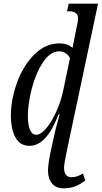

<svg xmlns="http://www.w3.org/2000/svg" viewBox="-20 -780 551 1040"><path d="M240 145Q240 112 253 47L277 -62Q283 -88 303 -160H297Q232 10 140 10Q89 10 64 -35Q39 -80 39 -155Q39 -239 71.5 -330.5Q104 -422 164.5 -483.5Q225 -545 303 -545Q344 -545 373 -521L384 -577L394 -627Q396 -636 399.5 -652.5Q403 -669 403 -679Q403 -719 354 -719H343L352 -760H511L342 37Q327 107 327 128Q327 180 368 180Q397 180 429 160L442 197Q415 219 387 229.5Q359 240 323 240Q284 240 262 214Q240 188 240 145ZM322 -288 359 -465Q351 -482 335 -492Q319 -502 301 -502Q252 -502 213 -443Q174 -384 152.5 -301Q131 -218 131 -152Q131 -101 143 -75.5Q155 -50 176 -50Q201 -50 230.5 -85Q260 -120 285 -175.5Q310 -231 322 -288Z"/></svg>

Font: Noto Serif Cond
Style: Italic
Weight: 400
Width: 3
Italic angle: -12°
Designer: Monotype Design Team
Foundry: Monotype Imaging Inc.
Version: Version 1.001